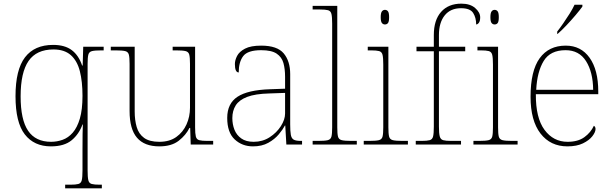

<svg xmlns="http://www.w3.org/2000/svg" viewBox="-20 -792 3352 1052"><path d="M337 240V220H365Q395 220 409.5 216Q424 212 428 195.5Q432 179 432 142V31Q432 -19 432.5 -58Q433 -97 434 -110H432Q413 -57 372.5 -23.5Q332 10 259 10Q167 10 116 -55.5Q65 -121 65 -265Q65 -410 117 -478Q169 -546 271 -546Q335 -546 373 -517.5Q411 -489 430 -433H433L436 -536H548V-516H537Q500 -516 484 -512Q468 -508 464 -492.5Q460 -477 460 -442V142Q460 179 464 195.5Q468 212 482.5 216Q497 220 527 220H538V240ZM260 -15Q292 -15 323 -26Q354 -37 378.5 -65Q403 -93 417.5 -142Q432 -191 432 -267Q432 -345 417.5 -402Q403 -459 368 -490Q333 -521 273 -521Q180 -521 136.5 -458Q93 -395 93 -264Q93 -136 134 -75.5Q175 -15 260 -15Z M853 10Q771 10 730.5 -37.5Q690 -85 690 -184V-442Q690 -477 686 -492.5Q682 -508 666 -512Q650 -516 613 -516H587V-536H718V-181Q718 -134 729 -96Q740 -58 769.5 -36.5Q799 -15 853 -15Q909 -15 946 -41.5Q983 -68 1002 -110.5Q1021 -153 1021 -202V-442Q1021 -477 1017 -492.5Q1013 -508 997 -512Q981 -516 944 -516H926V-536H1049V-94Q1049 -60 1053 -44Q1057 -28 1071.5 -24Q1086 -20 1116 -20H1148V0H1025L1022 -91H1018Q999 -52 959.5 -21Q920 10 853 10Z M1366 10Q1307 10 1266 -28Q1225 -66 1225 -146Q1225 -225 1281.5 -262Q1338 -299 1459 -303L1542 -306V-371Q1542 -414 1533 -446.5Q1524 -479 1496 -498Q1468 -517 1411 -517Q1337 -517 1312.5 -484.5Q1288 -452 1288 -395Q1267 -395 1267 -441Q1267 -462 1279 -485.5Q1291 -509 1322.5 -525.5Q1354 -542 1411 -542Q1499 -542 1534.5 -499.5Q1570 -457 1570 -386V-110Q1570 -73 1573.5 -53.5Q1577 -34 1589 -27Q1601 -20 1628 -20H1635V0H1549L1543 -104H1541Q1530 -83 1507.5 -56Q1485 -29 1450 -9.5Q1415 10 1366 10ZM1370 -15Q1419 -15 1457.5 -40Q1496 -65 1519 -101Q1542 -137 1542 -170V-283L1456 -280Q1378 -278 1334 -261Q1290 -244 1271.5 -214.5Q1253 -185 1253 -145Q1253 -111 1264.5 -81.5Q1276 -52 1302 -33.5Q1328 -15 1370 -15Z M1693 0V-20H1723Q1760 -20 1776 -24Q1792 -28 1796 -43.5Q1800 -59 1800 -94V-662Q1800 -699 1796 -715.5Q1792 -732 1777.5 -736Q1763 -740 1733 -740H1693V-760H1828V-94Q1828 -59 1832 -43.5Q1836 -28 1852.5 -24Q1869 -20 1905 -20H1935V0Z M2089 -658Q2079 -658 2072.5 -666Q2066 -674 2066 -698Q2066 -721 2072.5 -729.5Q2079 -738 2089 -738Q2100 -738 2106 -729.5Q2112 -721 2112 -698Q2112 -674 2106 -666Q2100 -658 2089 -658ZM1973 0V-20H2003Q2040 -20 2056 -24Q2072 -28 2076 -43.5Q2080 -59 2080 -94V-438Q2080 -475 2076 -491.5Q2072 -508 2057.5 -512Q2043 -516 2013 -516H1995V-536H2108V-94Q2108 -59 2112 -43.5Q2116 -28 2132.5 -24Q2149 -20 2185 -20H2215V0Z M2258 0V-20H2290Q2320 -20 2334.5 -24Q2349 -28 2353 -44.5Q2357 -61 2357 -98V-511H2262V-536H2357V-600Q2357 -682 2397 -727Q2437 -772 2508 -772Q2556 -772 2583.5 -748Q2611 -724 2611 -697Q2611 -677 2604 -667.5Q2597 -658 2589 -658Q2589 -695 2572.5 -721Q2556 -747 2506 -747Q2448 -747 2416.5 -707.5Q2385 -668 2385 -600V-536H2529V-511H2385V-98Q2385 -61 2389.5 -44.5Q2394 -28 2408 -24Q2422 -20 2452 -20H2506V0Z M2690 -658Q2680 -658 2673.5 -666Q2667 -674 2667 -698Q2667 -721 2673.5 -729.5Q2680 -738 2690 -738Q2701 -738 2707 -729.5Q2713 -721 2713 -698Q2713 -674 2707 -666Q2701 -658 2690 -658ZM2574 0V-20H2604Q2641 -20 2657 -24Q2673 -28 2677 -43.5Q2681 -59 2681 -94V-438Q2681 -475 2677 -491.5Q2673 -508 2658.5 -512Q2644 -516 2614 -516H2596V-536H2709V-94Q2709 -59 2713 -43.5Q2717 -28 2733.5 -24Q2750 -20 2786 -20H2816V0Z M3089 10Q2996 10 2941.5 -60.5Q2887 -131 2887 -262Q2887 -404 2937 -473Q2987 -542 3080 -542Q3163 -542 3210.5 -475.5Q3258 -409 3258 -290V-276H2916Q2915 -146 2963.5 -80.5Q3012 -15 3090 -15Q3147 -15 3182 -40.5Q3217 -66 3234 -103Q3243 -97 3243 -85Q3243 -68 3225.5 -45.5Q3208 -23 3174 -6.5Q3140 10 3089 10ZM3230 -300Q3229 -397 3191 -457Q3153 -517 3079 -517Q2995 -517 2959 -458Q2923 -399 2918 -300ZM3033 -619Q3048 -638 3066 -664Q3084 -690 3101 -717Q3118 -744 3128 -766H3171V-756Q3159 -739 3134.5 -710Q3110 -681 3083 -652.5Q3056 -624 3035 -606H3033Z"/></svg>

Font: Noto Serif Tamil Thin
Style: Regular
Weight: 100
Designer: Indian Type Foundry, Tom Grace, and the Monotype Design Team
Foundry: Monotype Imaging Inc.
Version: Version 2.004; ttfautohint (v1.8.4.7-5d5b)